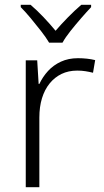

<svg xmlns="http://www.w3.org/2000/svg" viewBox="-20 -785 434 805"><path d="M307 -541Q326 -541 344.5 -539Q363 -537 379 -533L370 -480Q354 -484 338 -486.5Q322 -489 304 -489Q267 -489 238 -475Q209 -461 188 -435Q167 -409 156 -373Q145 -337 145 -292V0H88V-532H136L142 -433H145Q159 -463 181.5 -487.5Q204 -512 235.5 -526.5Q267 -541 307 -541ZM186 -606Q173 -628 152 -655Q131 -682 108.5 -709Q86 -736 67 -755V-765H108Q135 -742 162.5 -713Q190 -684 213 -656Q237 -684 265.5 -713Q294 -742 321 -765H362V-755Q344 -736 320.5 -709Q297 -682 275.5 -655Q254 -628 242 -606Z"/></svg>

Font: Noto Sans Georgian Light
Style: Regular
Weight: 300
Version: Version 2.002